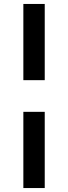

<svg xmlns="http://www.w3.org/2000/svg" viewBox="-20 -770 344 970"><path d="M98 -750H206V-365H98ZM98 -205H206V180H98Z"/></svg>

Font: Libre Baskerville
Style: Bold
Weight: 700
Designer: Pablo Impallari, Rodrigo Fuenzalida
Foundry: Pablo Impallari, Rodrigo Fuenzalida
Version: Version 1.000